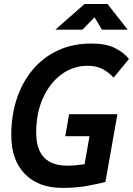

<svg xmlns="http://www.w3.org/2000/svg" viewBox="-20 -918 657 948"><path d="M289.6 9.8Q169.9 9.8 102.8 -59.1Q35.6 -127.9 35.6 -250.5Q35.6 -348.1 63 -430.7Q90.3 -513.2 142.1 -574.5Q193.8 -635.7 266.8 -669.4Q339.8 -703.1 430.7 -703.1Q502 -703.1 545.9 -681.6Q589.8 -660.2 616.7 -627L541 -534.7Q518.6 -559.6 487.3 -576.4Q456.1 -593.3 414.1 -593.3Q341.8 -593.3 283.9 -551Q226.1 -508.8 192.4 -434.3Q158.7 -359.9 158.7 -263.2Q158.7 -100.1 312 -100.1Q335.4 -100.1 356.9 -102.3Q378.4 -104.5 397.5 -107.4L421.9 -245.6H302.2L321.3 -354H559.6L500.5 -19.5Q477.1 -13.2 418.9 -1.7Q360.8 9.8 289.6 9.8ZM253.4 -771.5 397.5 -898.4H510.7L610.4 -771.5H483.4L446.8 -832.5L387.2 -771.5Z"/></svg>

Font: Cascadia Mono NF SemiBold
Style: Italic
Weight: 600
Italic angle: -10°
Monospace: yes
Designer: Aaron Bell
Foundry: Saja Typeworks
Version: Version 2404.023; ttfautohint (v1.8.4)